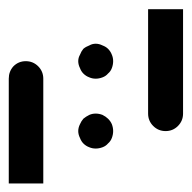

<svg xmlns="http://www.w3.org/2000/svg" viewBox="-20 -420 439 440"><g transform="rotate(-90 200.0 -199.5)"><path d="M240.2 -399.4Q256.8 -399.4 268.6 -388.7Q280.3 -377 280.3 -360.4Q280.3 -343.8 268.6 -332Q256.8 -320.3 240.2 -320.3Q160.2 -320.3 0 -320.3Q0 -346.7 0 -399.4Q59.6 -399.4 120.1 -399.4Q179.7 -399.4 240.2 -399.4ZM160.2 0Q143.6 0 131.8 -11.7Q120.1 -23.4 120.1 -40Q120.1 -56.6 131.8 -68.4Q143.6 -80.1 160.2 -80.1Q240.2 -80.1 399.4 -80.1Q399.4 -53.7 399.4 0Q399.4 0 399.4 0Q399.4 0 399.4 0Q339.8 0 280.3 0Q219.7 0 160.2 0ZM148.4 -171.9Q142.6 -166 135.7 -163.1Q127.9 -160.2 120.1 -160.2Q112.3 -160.2 104.5 -163.1Q96.7 -166 91.8 -171.9Q85.9 -176.8 83 -184.6Q80.1 -192.4 80.1 -200.2Q80.1 -208 83 -214.8Q85.9 -222.7 91.8 -228.5Q96.7 -233.4 104.5 -236.3Q112.3 -240.2 120.1 -240.2Q127.9 -240.2 135.7 -236.3Q142.6 -233.4 148.4 -228.5Q153.3 -222.7 157.2 -214.8Q160.2 -208 160.2 -200.2Q160.2 -192.4 157.2 -184.6Q153.3 -176.8 148.4 -171.9ZM308.6 -171.9Q302.7 -166 294.9 -163.1Q288.1 -160.2 280.3 -160.2Q272.5 -160.2 264.6 -163.1Q256.8 -166 252 -171.9Q246.1 -176.8 243.2 -184.6Q240.2 -192.4 240.2 -200.2Q240.2 -208 243.2 -214.8Q246.1 -222.7 252 -228.5Q256.8 -233.4 264.6 -236.3Q272.5 -240.2 280.3 -240.2Q288.1 -240.2 294.9 -236.3Q302.7 -233.4 308.6 -228.5Q313.5 -222.7 316.4 -214.8Q320.3 -208 320.3 -200.2Q320.3 -192.4 316.4 -184.6Q313.5 -176.8 308.6 -171.9Z"/></g></svg>

Font: Stray Robotalk
Style: Regular
Weight: 400
Designer: Faina Iasen
Version: Version 1.0